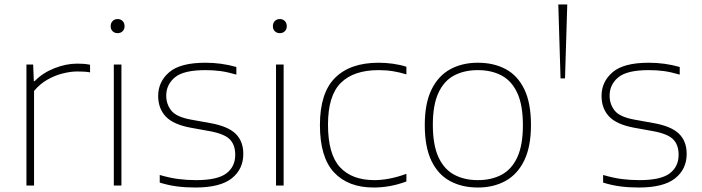

<svg xmlns="http://www.w3.org/2000/svg" viewBox="-20 -828 3133 857"><path d="M98 0V-540H128L131 -466H135Q169.5 -502 221.8 -523Q274 -544 325 -544Q341 -544 353.8 -543Q366.5 -542 382 -539V-505Q368.5 -507.5 354.8 -508.2Q341 -509 325 -509Q295.5 -509 260.2 -500.2Q225 -491.5 191.2 -472.2Q157.5 -453 132 -422V0Z M488 0V-540H522V0ZM505 -680Q491.5 -680 482.8 -688.5Q474 -697 474 -711Q474 -725.5 482.8 -734.2Q491.5 -743 505 -743Q518.5 -743 527.2 -734.2Q536 -725.5 536 -711Q536 -697 527.2 -688.5Q518.5 -680 505 -680Z M852 9Q808 9 769.8 4Q731.5 -1 693 -13V-47Q739.5 -33.5 777 -28.8Q814.5 -24 855 -24Q950.5 -24 990.2 -54Q1030 -84 1030 -137Q1030 -181.5 1005.5 -206.2Q981 -231 914 -243L831 -258Q753 -272.5 719.5 -308.2Q686 -344 686 -400Q686 -463 735.2 -505.5Q784.5 -548 897 -548Q968 -548 1035 -529V-495Q995.5 -506.5 964 -510.8Q932.5 -515 897 -515Q799.5 -515 760.8 -482.8Q722 -450.5 722 -401Q722 -363 744.5 -334.5Q767 -306 833 -294L916 -279Q996.5 -265 1031.2 -231.5Q1066 -198 1066 -141Q1066 -73 1014.5 -32Q963 9 852 9Z M1212 0V-540H1246V0ZM1229 -680Q1215.5 -680 1206.8 -688.5Q1198 -697 1198 -711Q1198 -725.5 1206.8 -734.2Q1215.5 -743 1229 -743Q1242.5 -743 1251.2 -734.2Q1260 -725.5 1260 -711Q1260 -697 1251.2 -688.5Q1242.5 -680 1229 -680Z M1648 9Q1534 9 1471 -58.5Q1408 -126 1408 -270Q1408 -413.5 1475.8 -480.8Q1543.5 -548 1670 -548Q1701.5 -548 1734 -543.5Q1766.5 -539 1794 -530V-496Q1765 -505 1734.8 -510Q1704.5 -515 1670 -515Q1558.5 -515 1501.2 -458Q1444 -401 1444 -272Q1444 -140 1497.2 -82Q1550.5 -24 1651 -24Q1682 -24 1717 -30.5Q1752 -37 1794 -52V-18Q1722 9 1648 9Z M2113 9Q2042 9 1988.8 -19.8Q1935.5 -48.5 1905.8 -110Q1876 -171.5 1876 -270Q1876 -366.5 1906 -428Q1936 -489.5 1989.5 -518.8Q2043 -548 2113 -548Q2184 -548 2237.2 -519.5Q2290.5 -491 2320.2 -429.8Q2350 -368.5 2350 -270Q2350 -173.5 2320 -111.8Q2290 -50 2236.5 -20.5Q2183 9 2113 9ZM2113 -24Q2174 -24 2219.2 -48.2Q2264.5 -72.5 2289.2 -126.5Q2314 -180.5 2314 -269Q2314 -358.5 2289.2 -412.5Q2264.5 -466.5 2219.2 -490.8Q2174 -515 2113 -515Q2052 -515 2006.8 -491Q1961.5 -467 1936.8 -413.2Q1912 -359.5 1912 -271Q1912 -181.5 1936.8 -127.2Q1961.5 -73 2006.8 -48.5Q2052 -24 2113 -24Z M2482 -478 2472 -808H2512L2502 -478Z M2831 9Q2787 9 2748.8 4Q2710.5 -1 2672 -13V-47Q2718.5 -33.5 2756 -28.8Q2793.5 -24 2834 -24Q2929.5 -24 2969.2 -54Q3009 -84 3009 -137Q3009 -181.5 2984.5 -206.2Q2960 -231 2893 -243L2810 -258Q2732 -272.5 2698.5 -308.2Q2665 -344 2665 -400Q2665 -463 2714.2 -505.5Q2763.5 -548 2876 -548Q2947 -548 3014 -529V-495Q2974.5 -506.5 2943 -510.8Q2911.5 -515 2876 -515Q2778.5 -515 2739.8 -482.8Q2701 -450.5 2701 -401Q2701 -363 2723.5 -334.5Q2746 -306 2812 -294L2895 -279Q2975.5 -265 3010.2 -231.5Q3045 -198 3045 -141Q3045 -73 2993.5 -32Q2942 9 2831 9Z"/></svg>

Font: Encode Sans Expanded Thin
Style: Regular
Weight: 100
Width: 7
Designer: Multiple Designers
Foundry: Impallari Type
Version: Version 3.000; ttfautohint (v1.8.3) -l 8 -r 50 -G 200 -x 14 